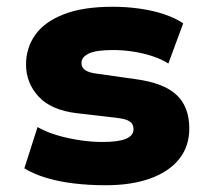

<svg xmlns="http://www.w3.org/2000/svg" viewBox="-20 -537 618 568"><path d="M293 11Q242 11 197.5 5.5Q153 0 116.5 -11Q80 -22 52 -39L91 -161Q118 -146 150.5 -136.5Q183 -127 217.5 -122Q252 -117 282 -117Q331 -117 353 -126.5Q375 -136 375 -155Q375 -170 364 -177.5Q353 -185 328 -188L208 -202Q131 -211 94 -251.5Q57 -292 57 -346Q57 -395 84 -433.5Q111 -472 168 -494.5Q225 -517 313 -517Q354 -517 393 -511.5Q432 -506 465 -495Q498 -484 522 -468L478 -349Q458 -362 430.5 -371Q403 -380 373 -384.5Q343 -389 315 -389Q264 -389 242.5 -378.5Q221 -368 221 -351Q221 -337 232 -329.5Q243 -322 267 -319L380 -303Q464 -292 502 -256.5Q540 -221 540 -157Q540 -104 510 -66.5Q480 -29 424.5 -9Q369 11 293 11Z"/></svg>

Font: Nunito Sans 7pt Black
Style: Regular
Weight: 900
Designer: Vernon Adams
Foundry: Vernon Adams
Version: Version 3.101;gftools[0.9.27]